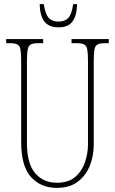

<svg xmlns="http://www.w3.org/2000/svg" viewBox="-20 -904 560 934"><path d="M256 10Q179 10 131 -42.5Q83 -95 83 -214V-609Q83 -646 79.5 -664Q76 -682 64 -688Q52 -694 27 -694H10V-714H190V-694H167Q143 -694 131 -688.5Q119 -683 115 -664Q111 -645 111 -606V-210Q111 -108 151 -61.5Q191 -15 257 -15Q313 -15 346 -43.5Q379 -72 393.5 -115Q408 -158 408 -202V-607Q408 -645 404.5 -663.5Q401 -682 389 -688Q377 -694 352 -694H328V-714H509V-694H492Q467 -694 455 -688Q443 -682 439.5 -663.5Q436 -645 436 -607V-200Q436 -145 416.5 -97Q397 -49 357.5 -19.5Q318 10 256 10ZM265 -771Q217 -771 195.5 -800Q174 -829 173 -884H193Q200 -836 216.5 -817.5Q233 -799 265 -799Q296 -799 312.5 -817Q329 -835 336 -884H355Q354 -829 333 -800Q312 -771 265 -771Z"/></svg>

Font: Noto Serif Khmer ExtraCondensed Thin
Style: Regular
Weight: 100
Width: 2
Designer: Danh Hong and the Monotype Design Team
Foundry: Monotype Imaging Inc.
Version: Version 2.004; ttfautohint (v1.8.4.7-5d5b)